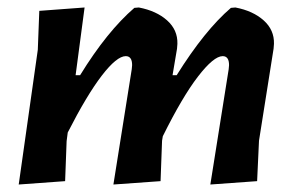

<svg xmlns="http://www.w3.org/2000/svg" viewBox="-20 -489 793 513"><path d="M206 -469 182 -288H194Q266 -405 339 -468L351 -469Q398 -460 426.5 -434.5Q455 -409 454 -372L453 -359L441 -288H452Q527 -408 597 -468L609 -469Q656 -460 684.5 -434.5Q713 -409 712 -372L711 -359L672 -113L667 -5L542 4L591 -304L592 -315Q592 -339 575 -339Q551 -339 509 -284.5Q467 -230 415 -125L413 -113L409 -5L283 4L332 -304L333 -315Q333 -339 316 -339Q292 -339 252 -287Q212 -235 161 -135L158 -112L154 -5L30 4L81 -356L85 -460Z"/></svg>

Font: Alegreya Sans SC
Style: Bold Italic
Weight: 700
Italic angle: -7°
Designer: Juan Pablo del Peral
Foundry: Huerta Tipografica
Version: Version 2.007